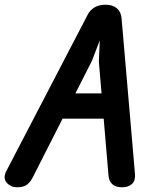

<svg xmlns="http://www.w3.org/2000/svg" viewBox="-30 -792 638 812"><path d="M42 0Q15 0 -2 -20Q-19 -40 -2 -71L342 -732Q351 -749 369.5 -760.5Q388 -772 417 -772Q445 -772 463 -758Q481 -744 484 -716L541 -55Q543 -27 527.5 -13.5Q512 0 487 0Q459 0 445 -13Q431 -26 429 -48L388 -532L392 -621L358 -533L107 -39Q95 -17 80.5 -8.5Q66 0 42 0ZM165 -290 216 -397H451L461 -290Z"/></svg>

Font: Edu VIC WA NT Beginner
Style: Bold
Weight: 700
Designer: Tina and Corey Anderson
Foundry: Google for Education
Version: Version 1.003